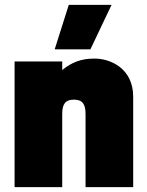

<svg xmlns="http://www.w3.org/2000/svg" viewBox="-20 -770 603 790"><path d="M40 0H236V-301C236 -342 249 -360 284 -360C319 -360 332 -342 332 -301V0H528V-372C528 -489 434 -529 369 -529C312 -529 275 -513 236 -482V-517H40ZM205 -567H352L439 -750H263Z"/></svg>

Font: Finlandica Black
Style: Regular
Weight: 900
Designer: Niklas Ekholm, Juho Hiilivirta, Jaakko Suomalainen
Foundry: Helsinki Type Studio
Version: Version 2.000;Glyphs 3.2 (3202)